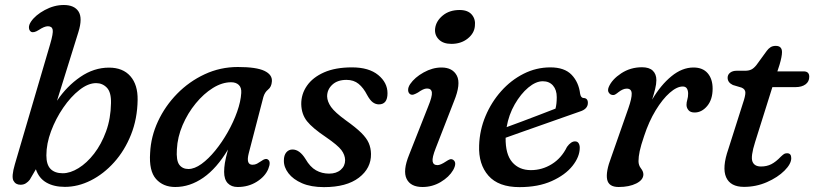

<svg xmlns="http://www.w3.org/2000/svg" viewBox="-20 -738 3257 768"><path d="M180.5 -561Q193.5 -605 190.8 -619Q188 -633 171.5 -633Q157.5 -633 135 -618Q114.5 -605 104 -611Q96.5 -616 95.8 -627Q95 -638 104 -651.5Q121.5 -677.5 159 -697.8Q196.5 -718 235 -718Q277.5 -718 294.2 -691.8Q311 -665.5 293.5 -609.5L208 -335Q247 -393 301.2 -430.2Q355.5 -467.5 416 -467.5Q471.5 -467.5 501.5 -433.2Q531.5 -399 530.5 -338.5Q529.5 -263 504 -199.2Q478.5 -135.5 436.5 -88.8Q394.5 -42 343.2 -16.2Q292 9.5 239.5 9.5Q195.5 9.5 165.5 -7.8Q135.5 -25 123.5 -61L99 -19Q93 -11 83.8 -5Q74.5 1 62 1Q42.5 1 33.8 -15.2Q25 -31.5 39.5 -81ZM364.5 -405.5Q332.5 -405.5 297.8 -378.2Q263 -351 233 -307.2Q203 -263.5 184.2 -213.2Q165.5 -163 165.5 -116.5Q165.5 -79 182.5 -62Q199.5 -45 231 -45Q261 -45 294.2 -65.5Q327.5 -86 356.5 -123.5Q385.5 -161 404.2 -212.2Q423 -263.5 424 -325.5Q425 -369 407.5 -387.2Q390 -405.5 364.5 -405.5Z M975 -125Q963 -79 990 -79Q1000 -79 1008 -83.2Q1016 -87.5 1025.5 -94Q1042 -106 1050.5 -100.5Q1065.5 -92.5 1053 -62Q1040.5 -32 1007 -11Q973.5 10 930.5 10Q905.5 10 891 -5.2Q876.5 -20.5 876.5 -50.5Q876.5 -67 879.5 -86Q882.5 -105 892 -140Q847 -64.5 793.2 -27.2Q739.5 10 681 10Q632.5 10 604 -22.2Q575.5 -54.5 580.5 -126.5Q583.5 -191.5 612 -252.8Q640.5 -314 688.5 -363Q736.5 -412 798.8 -441Q861 -470 931.5 -470Q1005.5 -470 1037.8 -454.5Q1070 -439 1067.5 -412Q1066 -390.5 1052.5 -379.8Q1039 -369 1033.5 -350ZM687.5 -140.5Q684.5 -96 697.2 -79Q710 -62 733.5 -62Q758 -62 786 -82.2Q814 -102.5 841.2 -136Q868.5 -169.5 891.2 -209.8Q914 -250 928.5 -291Q943 -332 945 -366Q946.5 -387.5 935.2 -398.2Q924 -409 904.5 -409Q868.5 -409 831.5 -386Q794.5 -363 762.8 -324.2Q731 -285.5 710.5 -237.8Q690 -190 687.5 -140.5Z M1296.5 -43.5Q1325.5 -43.5 1343 -58.8Q1360.5 -74 1360.5 -97.5Q1360 -118.5 1345.5 -137.8Q1331 -157 1284.5 -189Q1230 -225.5 1208 -253.2Q1186 -281 1185 -321Q1184.5 -361.5 1207.8 -395Q1231 -428.5 1276.2 -448.5Q1321.5 -468.5 1388 -468.5Q1455.5 -468.5 1492.8 -438Q1530 -407.5 1530 -365Q1530 -320.5 1495.5 -320.5Q1482.5 -320.5 1471.2 -328.8Q1460 -337 1448.5 -358Q1434 -386.5 1414.5 -402.5Q1395 -418.5 1366 -418.5Q1330 -418.5 1309.2 -399.2Q1288.5 -380 1288.5 -352.5Q1289 -332 1304.2 -310.2Q1319.5 -288.5 1363.5 -256.5Q1403.5 -228 1425 -206.8Q1446.5 -185.5 1455 -165.8Q1463.5 -146 1464 -122.5Q1465 -65 1415.5 -27.2Q1366 10.5 1276 10.5Q1224 10.5 1188.2 -5Q1152.5 -20.5 1133.8 -45Q1115 -69.5 1115.5 -96Q1115.5 -117 1125.2 -128.5Q1135 -140 1150 -140Q1178.5 -140 1202 -102Q1220.5 -70 1244 -56.8Q1267.5 -43.5 1296.5 -43.5Z M1785.5 -562.5Q1752.5 -562.5 1735 -580.5Q1717.5 -598.5 1720.5 -624Q1724 -653.5 1750.8 -675.8Q1777.5 -698 1818.5 -698Q1851.5 -698 1867.2 -679.5Q1883 -661 1879.5 -633.5Q1877 -604.5 1850.5 -583.5Q1824 -562.5 1785.5 -562.5ZM1723 -145.5Q1708 -107.5 1710.5 -92.5Q1713 -77.5 1730 -77.5Q1742 -77.5 1764.5 -92.5Q1772.5 -98 1779.2 -100.5Q1786 -103 1793 -98.5Q1809 -87 1792.5 -57.5Q1776.5 -30 1743 -10Q1709.5 10 1670 10Q1622.5 10 1606.5 -22.5Q1590.5 -55 1616.5 -119L1692.5 -311.5Q1709.5 -352.5 1707.5 -368.2Q1705.5 -384 1688 -384Q1680.5 -384 1671.5 -379.8Q1662.5 -375.5 1652 -368Q1642.5 -362.5 1635 -360Q1627.5 -357.5 1621 -361Q1613 -366 1612.5 -377.2Q1612 -388.5 1620.5 -401.5Q1639 -428.5 1674.5 -448.2Q1710 -468 1746 -468Q1790.5 -468 1807.5 -435.2Q1824.5 -402.5 1796 -333Z M2299 -147Q2299 -111 2270 -74.5Q2241 -38 2187 -13.8Q2133 10.5 2058 10.5Q1974 10.5 1933.8 -35.2Q1893.5 -81 1896.5 -156Q1898.5 -217.5 1922 -273.5Q1945.5 -329.5 1984.8 -373.5Q2024 -417.5 2074.5 -443Q2125 -468.5 2181.5 -468.5Q2238 -468.5 2266.5 -438.8Q2295 -409 2300.5 -363Q2303.5 -346.5 2314 -346Q2331.5 -345.5 2331.5 -326.5Q2331.5 -301.5 2298.5 -291.5Q2268 -281 2228.8 -267Q2189.5 -253 2148 -238.5Q2106.5 -224 2068.5 -210.5Q2030.5 -197 2002.5 -187Q2001.5 -121 2029 -89.2Q2056.5 -57.5 2103.5 -57.5Q2148.5 -57.5 2187.2 -81.5Q2226 -105.5 2248 -150.5Q2264 -172.5 2280 -172.5Q2290 -172.5 2294.5 -165Q2299 -157.5 2299 -147ZM2151 -413Q2123.5 -413 2093.2 -387.8Q2063 -362.5 2039 -320.8Q2015 -279 2006.5 -229.5Q2034 -239.5 2068.8 -252.5Q2103.5 -265.5 2138.5 -279Q2173.5 -292.5 2202 -303.5Q2207 -322 2207 -349.5Q2207 -378.5 2192 -395.8Q2177 -413 2151 -413Z M2428 -358.5Q2420.5 -359.5 2415 -367.8Q2409.5 -376 2415 -390Q2428 -420.5 2465 -444.8Q2502 -469 2548 -469Q2577 -469 2591.2 -455.2Q2605.5 -441.5 2605.5 -417.5Q2605.5 -402 2600.5 -381.8Q2595.5 -361.5 2588.5 -339.5Q2623 -398 2665.8 -433Q2708.5 -468 2754 -468Q2791 -468 2810.8 -445Q2830.5 -422 2830.5 -383.5Q2830.5 -340 2808.8 -314Q2787 -288 2758.5 -288Q2741.5 -288 2733.8 -297.5Q2726 -307 2726 -318.5Q2726 -328.5 2729.2 -339.2Q2732.5 -350 2732.5 -363.5Q2732.5 -376 2727.5 -384Q2722.5 -392 2711 -392Q2687.5 -392 2658.8 -366.8Q2630 -341.5 2602.8 -296.8Q2575.5 -252 2556.5 -194Q2543.5 -156 2538.8 -133.5Q2534 -111 2534 -93.5Q2534 -77 2543.8 -64.5Q2553.5 -52 2553.5 -40.5Q2553.5 -18.5 2525.2 -4.2Q2497 10 2454.5 10Q2414.5 10 2408.5 -20.5Q2402.5 -51 2425 -109.5L2493.5 -305Q2507.5 -345 2506.8 -364.2Q2506 -383.5 2487 -383.5Q2472 -383.5 2454 -369.5Q2447.5 -364 2441 -360.2Q2434.5 -356.5 2428 -358.5Z M2946.5 -387.5 2911.5 -398Q2890.5 -408 2890.5 -427Q2890.5 -439.5 2900.5 -447.2Q2910.5 -455 2926.5 -455H2960Q2975 -455 2985 -459.8Q2995 -464.5 3005.5 -477.5L3047 -534.5Q3053.5 -543.5 3062 -549Q3070.5 -554.5 3083 -554.5Q3108 -554.5 3108 -529.5Q3108 -512 3098 -478.5L3089.5 -452.5H3194.5Q3217 -452.5 3217 -431Q3217 -411.5 3202 -400.5Q3187 -389.5 3162 -389.5H3069.5L3000.5 -170Q2982 -111.5 2989.8 -91.8Q2997.5 -72 3024 -72Q3047 -72 3065.2 -81.2Q3083.5 -90.5 3103.5 -111.5Q3112.5 -120 3117 -122.5Q3121.5 -125 3128.5 -125Q3145 -125 3145 -105.5Q3145 -82.5 3118 -55.5Q3091 -28.5 3047.8 -9.5Q3004.5 9.5 2956 9.5Q2901.5 9.5 2884.5 -29Q2867.5 -67.5 2893.5 -142L2951.5 -324.5Q2961.5 -353.5 2961.5 -367.2Q2961.5 -381 2946.5 -387.5Z"/></svg>

Font: Fraunces 9pt S100
Style: Italic
Weight: 400
Italic angle: -16°
Version: Version 1.000; ttfautohint (v1.8.3)